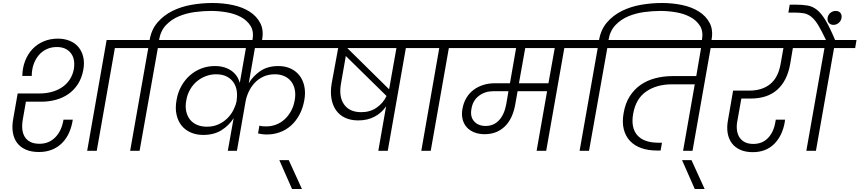

<svg xmlns="http://www.w3.org/2000/svg" viewBox="-20 -1007 5739 1282"><path d="M240 8Q189 8 152.5 -8Q116 -24 94.5 -52.5Q73 -81 66 -121.5Q59 -162 68 -212L98 -383H246Q286 -383 324 -393Q362 -403 392.5 -423Q423 -443 444 -473.5Q465 -504 473 -545Q484 -614 452 -653.5Q420 -693 360 -693Q321 -693 290 -678Q259 -663 237.5 -637Q216 -611 204 -576Q192 -541 192 -500H129Q130 -555 148 -601Q166 -647 197.5 -680Q229 -713 272 -731Q315 -749 366 -749Q410 -749 445.5 -734.5Q481 -720 504 -692.5Q527 -665 536 -626Q545 -587 536 -539Q526 -486 500.5 -446Q475 -406 438 -380Q401 -354 354.5 -341Q308 -328 256 -328H153L132 -208Q126 -173 129 -144Q132 -115 145.5 -93Q159 -71 183.5 -59Q208 -47 244 -47Q307 -47 349.5 -90.5Q392 -134 404 -208H466Q459 -161 441.5 -121.5Q424 -82 395.5 -53Q367 -24 328 -8Q289 8 240 8ZM692 -740H897L887 -686H747L626 0H562Z M912 0H849L970 -686H829L839 -740H979Q991 -810 1032 -857.5Q1073 -905 1131.5 -934Q1190 -963 1259.5 -975Q1329 -987 1399 -987Q1469 -987 1533.5 -973.5Q1598 -960 1645.5 -930Q1693 -900 1717.5 -853.5Q1742 -807 1730 -741L1727 -724H1664L1666 -740Q1676 -797 1653 -834Q1630 -871 1588 -893.5Q1546 -916 1493 -925Q1440 -934 1389 -934Q1338 -934 1281 -926.5Q1224 -919 1174 -898Q1124 -877 1088 -839Q1052 -801 1042 -740H1184L1174 -686H1034Z M1540 -218Q1510 -170 1459.5 -138Q1409 -106 1337 -106Q1291 -106 1253.5 -122.5Q1216 -139 1192 -169Q1168 -199 1158.5 -242.5Q1149 -286 1159 -340Q1168 -392 1192 -434Q1216 -476 1249.5 -505Q1283 -534 1325 -550Q1367 -566 1414 -566Q1451 -566 1479 -557Q1507 -548 1527.5 -533Q1548 -518 1561.5 -497.5Q1575 -477 1581 -453L1622 -686H1116L1126 -740H2186L2177 -686H1682L1641 -451Q1669 -499 1718 -532.5Q1767 -566 1839 -566Q1884 -566 1920 -549.5Q1956 -533 1979.5 -503Q2003 -473 2012 -431Q2021 -389 2012 -338Q2002 -283 1979 -240.5Q1956 -198 1923 -168.5Q1890 -139 1848.5 -124Q1807 -109 1762 -109Q1746 -109 1730.5 -111Q1715 -113 1703 -116L1712 -168Q1722 -165 1734 -164Q1746 -163 1758 -163Q1791 -163 1822 -174.5Q1853 -186 1878.5 -208.5Q1904 -231 1922.5 -264Q1941 -297 1948 -339Q1955 -378 1948 -410Q1941 -442 1923 -464.5Q1905 -487 1877.5 -499Q1850 -511 1816 -511Q1772 -511 1738 -495Q1704 -479 1680 -453Q1656 -427 1641 -395Q1626 -363 1620 -331L1562 0H1501ZM1361 -161Q1405 -161 1439.5 -177Q1474 -193 1498.5 -217.5Q1523 -242 1538 -271.5Q1553 -301 1559 -329L1561 -338H1560Q1565 -368 1561 -398.5Q1557 -429 1541 -454Q1525 -479 1496 -495Q1467 -511 1422 -511Q1388 -511 1355.5 -499Q1323 -487 1296 -465Q1269 -443 1250 -410.5Q1231 -378 1224 -338Q1216 -296 1223.5 -263Q1231 -230 1249.5 -207.5Q1268 -185 1296.5 -173Q1325 -161 1361 -161Z M1845 62H1908L1996 255H1930Z M2392 -258Q2451 -258 2494.5 -288Q2538 -318 2561 -366L2289 -633L2257 -450Q2241 -361 2277.5 -309.5Q2314 -258 2392 -258ZM2627 -686H2299L2578 -411Q2579 -415 2579.5 -419Q2580 -423 2581 -427ZM2128 -740H2840L2830 -686H2690L2569 0H2506L2558 -297Q2528 -253 2481 -228Q2434 -203 2372 -203Q2322 -203 2284.5 -220.5Q2247 -238 2224 -270.5Q2201 -303 2193 -349Q2185 -395 2195 -452L2238 -686H2118Z M2913 -686H2772L2782 -740H3127L3117 -686H2977L2856 0H2793Z M3223 -166Q3276 -166 3311.5 -203.5Q3347 -241 3360 -310L3375 -398H3274Q3218 -398 3177.5 -367Q3137 -336 3128 -281Q3118 -228 3145.5 -197Q3173 -166 3223 -166ZM3684 -686H3487L3445 -451H3642ZM3069 -740H3898L3888 -686H3748L3627 0H3563L3633 -398H3436L3421 -313Q3404 -214 3350.5 -162.5Q3297 -111 3216 -111Q3177 -111 3146 -123.5Q3115 -136 3095.5 -158.5Q3076 -181 3068.5 -212Q3061 -243 3068 -281Q3075 -321 3094 -353Q3113 -385 3141.5 -406.5Q3170 -428 3206 -439.5Q3242 -451 3282 -451H3385L3426 -686H3059Z M3913 0H3850L3971 -686H3830L3840 -740H3980Q3992 -810 4033 -857.5Q4074 -905 4132.5 -934Q4191 -963 4260.5 -975Q4330 -987 4400 -987Q4470 -987 4534.5 -973.5Q4599 -960 4646.5 -930Q4694 -900 4718.5 -853.5Q4743 -807 4731 -741L4728 -724H4665L4667 -740Q4677 -797 4654 -834Q4631 -871 4589 -893.5Q4547 -916 4494 -925Q4441 -934 4390 -934Q4339 -934 4282 -926.5Q4225 -919 4175 -898Q4125 -877 4089 -839Q4053 -801 4043 -740H4185L4175 -686H4035Z M4127 -740H4875L4865 -686H4725L4604 0H4541L4619 -444H4467Q4365 -444 4295.5 -396.5Q4226 -349 4208 -249Q4191 -156 4234.5 -105Q4278 -54 4378 -54H4400L4391 -2H4365Q4308 -2 4262.5 -18Q4217 -34 4187 -65.5Q4157 -97 4145 -144Q4133 -191 4144 -252Q4155 -317 4184.5 -363.5Q4214 -410 4257 -440Q4300 -470 4355 -484.5Q4410 -499 4473 -499H4629L4661 -686H4117Z M4534 62H4597L4685 255H4619Z M4818 -740H5412L5403 -686H5274L5256 -579Q5236 -467 5170 -408Q5104 -349 4992 -349H4930L4904 -203Q4897 -169 4900.5 -140Q4904 -111 4917.5 -90Q4931 -69 4954 -57.5Q4977 -46 5010 -46Q5070 -46 5108 -85.5Q5146 -125 5157 -191L5160 -208H5222Q5221 -203 5220.5 -199Q5220 -195 5220 -192Q5204 -100 5149 -45.5Q5094 9 5006 9Q4958 9 4922.5 -7Q4887 -23 4866 -51.5Q4845 -80 4838.5 -119.5Q4832 -159 4841 -206L4875 -402H4982Q5069 -402 5122.5 -445.5Q5176 -489 5192 -579L5211 -686H4808Z M5364 0 5485 -686H5344L5354 -740H5495Q5465 -804 5442.5 -840.5Q5420 -877 5396.5 -895.5Q5373 -914 5346.5 -918.5Q5320 -923 5283 -923H5244L5253 -976H5291Q5338 -976 5372.5 -970Q5407 -964 5436 -940.5Q5465 -917 5493 -870Q5521 -823 5556 -740H5699L5690 -686H5549L5428 0Z M5545 -841Q5525 -841 5514 -854.5Q5503 -868 5506 -888Q5509 -908 5524.5 -921Q5540 -934 5560 -934Q5581 -934 5591.5 -921Q5602 -908 5599 -888Q5596 -868 5580.5 -854.5Q5565 -841 5545 -841Z"/></svg>

Font: SVN-Poppins Light
Style: Italic
Weight: 300
Italic angle: -10°
Designer: Ninad Kale (Devanagari), Jonny Pinhorn (Latin)
Foundry: Indian Type Foundry
Version: Version 3.002 2017; ttfautohint (v1.8.3)